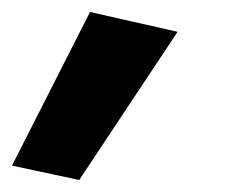

<svg xmlns="http://www.w3.org/2000/svg" viewBox="-44 -129 378 320"><path d="M106 -109 -24 147 88 171 252 -76Z"/></svg>

Font: Jost*
Style: Bold Italic
Weight: 700
Italic angle: -10°
Version: Version 3.7